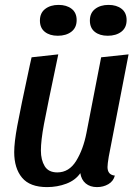

<svg xmlns="http://www.w3.org/2000/svg" viewBox="-20 -744 568 784"><path d="M419 -62Q419 -30 449 -27Q443 -4 422.5 8Q402 20 376 20Q348 20 330 5Q312 -10 308 -37Q288 -8 251 6Q214 20 172 20Q102 20 70 -18.5Q38 -57 38 -123Q38 -162 50.5 -230Q63 -298 102 -479Q105 -491 109 -510L218 -522Q172 -304 159.5 -237Q147 -170 147 -129Q147 -91 162.5 -65.5Q178 -40 214 -40Q262 -40 291 -87Q320 -134 333 -201L393 -510L505 -522L424 -104Q419 -74 419 -62ZM293 -662Q293 -631 271.5 -614.5Q250 -598 216 -598Q183 -598 163 -614Q143 -630 143 -660Q143 -691 164.5 -707.5Q186 -724 219 -724Q252 -724 272.5 -708Q293 -692 293 -662ZM497 -662Q497 -631 475.5 -614.5Q454 -598 420 -598Q387 -598 367 -614Q347 -630 347 -660Q347 -691 368.5 -707.5Q390 -724 423 -724Q456 -724 476.5 -708Q497 -692 497 -662Z"/></svg>

Font: Sansita
Style: Italic
Weight: 400
Italic angle: -11°
Designer: Pablo Cosgaya
Foundry: Omnibus-Type
Version: Version 1.006